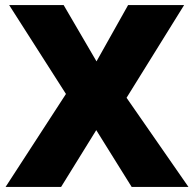

<svg xmlns="http://www.w3.org/2000/svg" viewBox="-20 -734 763 754"><path d="M720 0H497L358 -223L220 0H2L239 -365L16 -714H230L359 -493L483 -714H703L477 -350Z"/></svg>

Font: Noto Sans Hebrew Thin Black
Style: Regular
Weight: 900
Version: Version 3.001